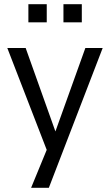

<svg xmlns="http://www.w3.org/2000/svg" viewBox="-20 -720 528 920"><path d="M129 180 215 -29V27L15 -490H103L252 -72H239L389 -490H472L214 180ZM284 -613V-700H372V-613ZM116 -613V-700H204V-613Z"/></svg>

Font: Nunito Sans 10pt SemiCondensed
Style: Regular
Weight: 400
Width: 4
Designer: Vernon Adams
Foundry: Vernon Adams
Version: Version 3.101;gftools[0.9.27]